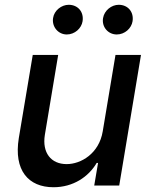

<svg xmlns="http://www.w3.org/2000/svg" viewBox="-20 -775 634 802"><path d="M409.1 -226.2C393.8 -133.5 318.2 -89.5 258.5 -89.5C192.8 -89.5 155.5 -137.1 167.3 -211.3L223 -545.5H116.8L58.6 -198.5C36.6 -63.2 98.7 7.1 203.5 7.1C285.5 7.1 349.8 -36.2 383.9 -94.5H389.6L373.6 0H478L568.9 -545.5H462.4ZM201.7 -699.6C196 -663.4 223 -631 258.9 -631C292.3 -631 320.3 -656.6 324.9 -686.1C331 -724.8 305.8 -755 267 -755C236.9 -755 206.3 -731.5 201.7 -699.6ZM410.5 -699.6C404.1 -662.3 431.8 -631 467.7 -631C501.1 -631 529.1 -656.6 533.7 -686.1C539.8 -724.8 514.6 -755 475.9 -755C445.7 -755 415.8 -731.5 410.5 -699.6Z"/></svg>

Font: Magic Ui Pro Medium
Style: Italic
Weight: 500
Italic angle: -9.39999°
Designer: Stefan Endress, Andreas Faust
Version: Version 1.000;FEAKit 1.0